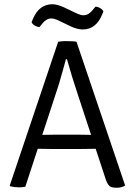

<svg xmlns="http://www.w3.org/2000/svg" viewBox="-20 -880 637 906"><path d="M570.5 -4.5Q554.5 6 530.5 6Q506.5 6 496.8 -2.2Q487 -10.5 479 -33.5L347.5 -433Q320 -514.5 296 -600.5H291Q279.5 -556.5 257.5 -481.5L99.5 1Q85.5 4 70 4Q49 4 28 -1L26 -4.5L254.5 -683Q272.5 -686 290 -686Q328 -686 341 -683ZM438 -178 361.5 -177H227Q224 -177 206.8 -177.2Q189.5 -177.5 172.2 -177.8Q155 -178 151.5 -178H121L145.5 -243.5H172.5L237.5 -244.5H352L419 -243.5H446L468 -178ZM254.5 -784Q235.5 -793 222 -793Q199 -793 179 -768L166 -752Q154.5 -753 143.8 -759.5Q133 -766 129 -775.5L135 -790Q164.5 -860 227 -860Q249.5 -860 281.5 -845.5L338.5 -818.5Q359.5 -808 373.5 -808Q398 -808 417.5 -833L430.5 -848.5Q442 -848 453 -841.5Q464 -835 468 -825.5L461.5 -810.5Q433 -741 370 -741Q346 -741 315 -755Z"/></svg>

Font: Signika-CLs Light
Style: CLs-Regular
Weight: 300
Version: Version 2.003;gftools[0.9.32]